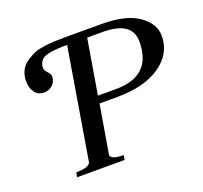

<svg xmlns="http://www.w3.org/2000/svg" viewBox="-106 -707 876 828"><g transform="rotate(-20 332.5 -292.5)"><path d="M161 -446Q161 -422 144.5 -407Q128 -392 106 -392Q77 -392 62.5 -413Q48 -434 48 -463Q48 -521 94 -550Q117 -564 131.5 -570Q146 -576 181 -580.5Q216 -585 274 -585H437Q551 -585 608 -544.5Q665 -504 665 -449Q665 -367 592 -316.5Q519 -266 396 -266H313L275 -41Q281 -21 335 -21L331 0H113L117 -21Q172 -21 183 -41L268 -551Q174 -551 153 -532Q136 -517 136 -493Q136 -482 148.5 -469Q161 -456 161 -446ZM360 -551 318 -300H401Q566 -300 566 -458Q566 -551 431 -551Z"/></g></svg>

Font: Judson
Style: Italic
Weight: 400
Italic angle: -9.5°
Version: Version 20110429